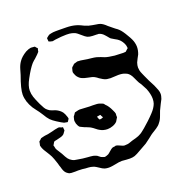

<svg xmlns="http://www.w3.org/2000/svg" viewBox="-139 -853 980 1028"><g transform="rotate(-20 351.5 -339.0)"><path d="M685 -173Q679 -162 669 -140Q666 -133 659 -113Q652 -93 641 -80Q632 -67 617 -57.5Q602 -48 599 -46Q596 -44 591.5 -41.5Q587 -39 582 -35L563 -20Q545 -6 536 0Q523 8 497 22Q470 38 458 42Q446 46 430 46L409 45Q393 43 385 43Q369 43 347 48Q342 49 330 51Q318 53 308 53Q297 53 285 50Q273 46 258 35Q255 33 245.5 27Q236 21 227 19Q218 16 204.5 15Q191 14 187 14Q181 13 171 12Q161 11 147 11Q141 11 131.5 11.5Q122 12 109 11L98 9Q95 8 91.5 5.5Q88 3 87 2Q86 1 84 0Q82 -1 81 -3Q71 -13 65 -38Q61 -48 58 -61Q47 -95 41 -107Q37 -115 33 -121.5Q29 -128 26 -133Q10 -156 4 -173Q1 -182 1 -184Q1 -185 4 -197Q4 -203 5 -205Q6 -207 8.5 -208.5Q11 -210 12 -211Q20 -219 20 -219L31 -222Q41 -225 62 -227L89 -233Q111 -239 115 -239Q123 -241 129 -241Q132 -241 142 -236Q148 -236 150 -234Q151 -233 151 -226L152 -217Q152 -215 149 -211.5Q146 -208 145 -206L140 -199Q132 -191 117 -187.5Q102 -184 95 -182Q93 -182 87 -180.5Q81 -179 79 -177Q78 -176 77 -173.5Q76 -171 75 -170Q70 -162 69 -160Q69 -158 71 -154L74 -140Q77 -133 84.5 -122Q92 -111 97 -102Q108 -80 115.5 -70Q123 -60 136 -53Q146 -47 166 -45Q191 -40 221 -38Q226 -38 235 -37Q244 -36 250 -35Q259 -33 270 -28Q274 -25 279 -21Q284 -17 287 -15Q289 -14 297 -11Q306 -8 307 -8Q309 -8 318 -11Q320 -12 323 -13Q326 -14 328 -15Q333 -18 344 -28Q355 -38 362 -41Q370 -43 376 -43Q380 -45 383 -45Q391 -44 404.5 -37.5Q418 -31 424 -30H430Q441 -30 445 -31Q452 -32 461 -35.5Q470 -39 474 -40Q478 -41 496 -46Q514 -51 527 -59Q534 -63 543 -70.5Q552 -78 556 -81Q596 -116 606 -127Q609 -130 620 -141.5Q631 -153 638.5 -164.5Q646 -176 650 -187Q654 -199 654 -214Q654 -240 641 -273Q639 -277 623 -307Q613 -320 608 -332Q605 -337 599.5 -350Q594 -363 587 -372Q580 -381 571 -386Q569 -387 561 -390Q548 -396 524 -396Q509 -396 502 -395L479 -394Q471 -394 459 -396Q449 -398 439.5 -403.5Q430 -409 421 -415Q413 -422 402 -428Q391 -434 367 -438Q347 -442 338 -446Q323 -451 311 -467Q308 -471 304 -481Q303 -483 301.5 -487.5Q300 -492 300 -494Q300 -497 301.5 -502.5Q303 -508 304 -511Q304 -515 305 -516Q307 -520 316 -527L322 -533L329 -535Q333 -536 336 -537Q339 -538 342 -539L361 -538Q363 -538 398 -532Q405 -531 420.5 -529.5Q436 -528 448 -525L469 -518Q480 -513 489 -510Q506 -504 542 -500Q574 -498 590 -498Q593 -499 597 -498.5Q601 -498 604 -499Q606 -500 616 -510Q620 -512 620 -513Q621 -515 620.5 -516.5Q620 -518 620 -519Q620 -522 619 -526.5Q618 -531 617 -534Q614 -543 607 -553.5Q600 -564 592 -570Q585 -576 573 -582Q555 -592 553 -594Q550 -596 538 -611Q536 -613 530 -620Q524 -627 517 -631.5Q510 -636 503 -638Q500 -639 496 -638.5Q492 -638 489 -639Q483 -639 466.5 -639.5Q450 -640 438 -645Q429 -649 410 -666Q393 -681 387 -684Q376 -689 367 -691Q357 -694 336 -694Q309 -694 272 -689Q257 -686 256 -686Q255 -686 243 -689Q242 -690 239 -690.5Q236 -691 235 -692Q234 -693 234 -700L233 -709Q233 -712 234.5 -713Q236 -714 237 -715Q239 -717 242.5 -719.5Q246 -722 250 -725Q252 -726 255.5 -726.5Q259 -727 261 -728Q274 -731 290 -731Q306 -731 310 -731Q320 -731 350 -730.5Q380 -730 404 -723Q415 -720 427.5 -714Q440 -708 444 -706Q464 -697 485 -694Q493 -692 505.5 -690.5Q518 -689 527 -686Q543 -680 562 -661Q561 -662 578 -648Q579 -647 594 -635Q606 -627 612 -621Q627 -607 645 -575Q663 -546 667 -527Q670 -515 670 -504Q670 -484 662 -463Q658 -455 651.5 -443.5Q645 -432 642 -424Q637 -409 637 -397Q637 -392 639 -380Q641 -371 646.5 -359Q652 -347 654 -342Q667 -312 686 -277Q694 -259 698.5 -247Q703 -235 703 -222Q703 -214 697 -196ZM97 -300Q85 -313 73 -334L59 -355Q55 -361 46.5 -371.5Q38 -382 33 -390Q7 -432 7 -472Q7 -504 33 -575Q35 -581 41.5 -604Q48 -627 60 -644Q74 -665 104 -683Q122 -692 133 -693H138Q145 -693 149 -692H152Q158 -692 162 -684Q163 -683 165.5 -681Q168 -679 168 -678Q169 -677 168 -675.5Q167 -674 167 -673Q166 -671 165.5 -666.5Q165 -662 164 -659L153 -647L135 -630Q128 -625 116 -613Q95 -589 70 -542Q50 -506 50 -479Q50 -460 56 -442Q62 -424 76 -394Q84 -378 90 -367.5Q96 -357 106 -350Q114 -343 127 -339Q140 -335 145 -333Q167 -323 179 -307Q186 -297 192 -278Q192 -276 193.5 -272.5Q195 -269 194 -268Q194 -265 190 -261Q189 -259 187.5 -256.5Q186 -254 184 -252Q183 -251 179.5 -252Q176 -253 175 -253L164 -255Q161 -256 157.5 -258.5Q154 -261 149 -263Q144 -266 126.5 -277Q109 -288 97 -300ZM220 -252Q223 -265 224 -268Q224 -268 233 -280Q236 -286 238 -287L246 -289Q260 -293 267 -293L322 -290Q327 -290 340.5 -290Q354 -290 364.5 -289Q375 -288 384 -284Q392 -281 394 -280Q397 -279 400 -275.5Q403 -272 404 -270Q420 -256 433 -227Q440 -213 441 -206L440 -193Q440 -192 440.5 -189Q441 -186 440 -185Q439 -183 434 -175L428 -165Q419 -155 403 -149Q387 -143 372 -143Q348 -143 328 -155Q322 -158 311 -167Q300 -176 293 -180Q287 -184 279 -187Q271 -190 267 -192Q264 -193 258.5 -195Q253 -197 246 -201Q244 -202 239.5 -204Q235 -206 233 -208Q228 -213 222 -229Q218 -245 220 -252ZM367 -210Q368 -210 368.5 -210Q369 -210 369 -211Q370 -212 368.5 -213.5Q367 -215 367 -216Q363 -222 362 -226Q361 -226 361 -226.5Q361 -227 361 -228H358Q350 -226 347 -226Q345 -225 343.5 -225.5Q342 -226 341 -225Q340 -223 341.5 -221.5Q343 -220 343 -219Q343 -218 344.5 -213.5Q346 -209 347 -208Q347 -206 356 -206Z"/></g></svg>

Font: Rubik-Burned
Style: Regular
Weight: 400
Designer: NaN (generative design), Hubert & Fischer (Rubik source font outlines)
Foundry: NaN, Hubert & Fischer
Version: Version 1.000